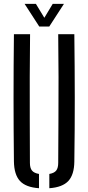

<svg xmlns="http://www.w3.org/2000/svg" viewBox="-20 -979 462 1005"><path d="M52.9 -133.8Q50.9 -301.5 50.9 -466.9Q50.9 -632.4 52.9 -800H137.4Q136.2 -688.4 135.7 -575.9Q135.3 -463.4 135.8 -351Q136.4 -238.5 136.6 -126.5Q136.6 -99.8 147.3 -86.4Q158 -73 184.1 -68.5V6.2Q114.9 1.4 84.5 -31.7Q54 -64.8 52.9 -133.8ZM238.2 6.2V-68.5Q264.1 -73 274.4 -86.5Q284.7 -99.9 284.7 -126.5Q285.3 -238.5 285.9 -351Q286.4 -463.4 286.4 -575.9Q286.3 -688.4 284.7 -800H369.1Q371.2 -632.4 371.4 -466.9Q371.6 -301.5 369.1 -133.8Q368.4 -64.8 337.7 -31.7Q306.9 1.4 238.2 6.2ZM185.6 -840 108.8 -958.7H167.9L212.1 -885.9L255.9 -958.7H314.7L237.8 -840Z"/></svg>

Font: Big Shoulders Stencil Text SC Thin
Style: Regular
Weight: 100
Designer: Patric King
Foundry: XO Type Co
Version: Version 2.001